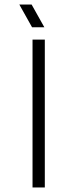

<svg xmlns="http://www.w3.org/2000/svg" viewBox="-20 -824 340 844"><path d="M123 0H177V-650H123ZM65 -804 121 -704H175L119 -804Z"/></svg>

Font: Grotesk 01 Extrafine
Style: Bold
Weight: 400
Designer: Frank Adebiaye, contributions by Jérémy Landes, Ariel Martín Pérez
Foundry: Velvetyne Type Foundry
Version: Version 3.000;Glyphs 3.1.2 (3150)